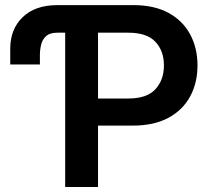

<svg xmlns="http://www.w3.org/2000/svg" viewBox="-20 -748 834 768"><path d="M240.7 0V-617.2H209Q179.7 -617.2 164.8 -604Q149.9 -590.8 144.8 -570.3Q139.6 -549.8 139.6 -527.8V-490.2H21V-553.7Q21 -631.3 70.6 -679.2Q120.1 -727.1 208 -727.5H513.7Q597.2 -727.5 654.3 -696.3Q711.4 -665 740.7 -610.4Q770 -555.7 770 -486.3Q770 -416.5 740.5 -362.1Q710.9 -307.6 653.3 -276.6Q595.7 -245.6 511.7 -245.6H372.1V0ZM493.2 -617.2H372.1V-354H493.7Q567.4 -354 601.6 -391.1Q635.7 -428.2 635.7 -486.3Q635.7 -544.4 601.6 -580.8Q567.4 -617.2 493.2 -617.2Z"/></svg>

Font: Inter Tight SemiBold
Style: Regular
Weight: 600
Designer: Rasmus Andersson
Foundry: rsms
Version: Version 3.004; ttfautohint (v1.8.4.7-5d5b)